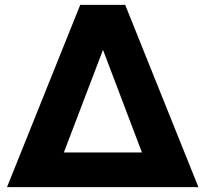

<svg xmlns="http://www.w3.org/2000/svg" viewBox="-20 -770 846 790"><path d="M495.1 -750 796.4 0H617.7H109.9H8.8L310.1 -750ZM242.7 -142.6H564L403.8 -564.9Z"/></svg>

Font: Now Alt
Style: Bold
Weight: 700
Designer: Alfredo Marco Pradil
Foundry: Alfredo Marco Pradil
Version: Version 1.002;PS 001.002;hotconv 1.0.88;makeotf.lib2.5.64775